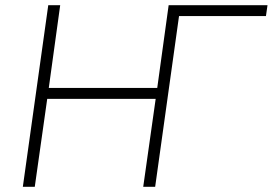

<svg xmlns="http://www.w3.org/2000/svg" viewBox="-20 -720 1051 740"><path d="M580 -339H162L114 0H68L166 -700H212L168 -381H586L630 -700H1011L1005 -658H670L578 0H532Z"/></svg>

Font: Retni Sans Light
Style: Italic
Weight: 300
Italic angle: -8°
Designer: Vitaly Kuzmin
Foundry: ParaType Ltd.
Version: Version 1.00;June 10, 2019;FontCreator 11.5.0.2425 64-bit; t